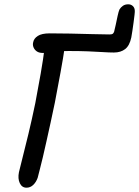

<svg xmlns="http://www.w3.org/2000/svg" viewBox="-20 -862 646 892"><path d="M179 -616Q162 -616 151.5 -623Q141 -630 136 -641.5Q131 -653 134 -665Q137 -683 155.5 -695Q174 -707 211 -707Q253 -707 306 -706Q359 -705 408 -703.5Q457 -702 488 -702Q499 -702 503 -704.5Q507 -707 510 -714Q513 -724 517.5 -746Q522 -768 526.5 -788.5Q531 -809 535 -818Q541 -828 551 -835Q561 -842 576 -842Q588 -842 596.5 -834.5Q605 -827 606 -815Q607 -809 605 -793Q603 -777 600.5 -757Q598 -737 595 -718.5Q592 -700 590 -688Q582 -650 561.5 -634Q541 -618 509 -618Q487 -618 457 -620Q427 -622 388.5 -623.5Q350 -625 300 -625Q268 -625 246.5 -623Q225 -621 210 -618.5Q195 -616 179 -616ZM103 10Q82 10 72 -11Q62 -32 68 -62Q72 -80 84 -126.5Q96 -173 112 -239.5Q128 -306 144 -383Q157 -451 169 -519.5Q181 -588 188 -645L282 -651Q274 -595 261 -524.5Q248 -454 235 -386Q225 -337 215 -292Q205 -247 196 -206Q187 -165 179 -131.5Q171 -98 164.5 -73Q158 -48 155 -36Q148 -16 134.5 -3Q121 10 103 10Z"/></svg>

Font: Shantell Sans
Style: Italic
Weight: 400
Italic angle: -11°
Designer: Stephen Nixon, Anya Danilova, Shantell Martin
Foundry: Arrow Type
Version: Version 1.011;[c5ecc13dd]